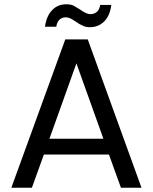

<svg xmlns="http://www.w3.org/2000/svg" viewBox="-20 -877 714 897"><path d="M545 0C545 0 641 0 641 0C641 0 390 -693 390 -693C390 -693 285 -693 285 -693C285 -693 33 0 33 0C33 0 129 0 129 0C129 0 185 -155 185 -155C185 -155 489 -155 489 -155C489 -155 545 0 545 0ZM211 -229C211 -229 337 -581 337 -581C337 -581 463 -229 463 -229C463 -229 211 -229 211 -229ZM190 -752C190 -752 243 -752 243 -752C243 -752 243 -752 243 -752C245 -767 250 -778 258 -785C265 -792 275 -796 286 -796C286 -796 286 -796 286 -796C295 -796 302 -794 309 -791C315 -788 323 -783 334 -776C334 -776 334 -776 334 -776C346 -767 357 -761 367 -757C376 -752 387 -750 400 -750C400 -750 400 -750 400 -750C427 -750 449 -759 467 -777C485 -795 496 -821 500 -854C500 -854 448 -854 448 -854C448 -854 448 -854 448 -854C446 -840 441 -829 433 -822C425 -815 415 -811 404 -811C404 -811 404 -811 404 -811C395 -811 387 -813 380 -817C373 -820 364 -825 355 -832C355 -832 355 -832 355 -832C342 -840 332 -846 323 -851C314 -855 303 -857 290 -857C290 -857 290 -857 290 -857C263 -857 241 -848 224 -830C206 -812 195 -786 190 -752Z"/></svg>

Font: Girnar Poppins
Style: Regular
Weight: 500
Designer: Ninad Kale (Devanagari), Jonny Pinhorn (Latin)
Foundry: Indian Type Foundry
Version: ""